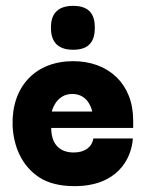

<svg xmlns="http://www.w3.org/2000/svg" viewBox="-20 -626 514 656"><path d="M235 10C379 10 429 -81 434 -153H299C295 -125 271 -105 232 -105C187 -105 155 -130 155 -189H435V-215C435 -340 350 -417 230 -417C101 -417 19 -330 23 -197C26 -128 53 -60 114 -20C145 0 185 10 235 10ZM157 -245C157 -245 170 -305 227 -305C285 -305 295 -245 295 -245ZM230 -456C290 -456 304 -491 304 -532C304 -571 290 -606 230 -606C170 -606 154 -571 154 -532C154 -491 170 -456 230 -456Z"/></svg>

Font: OSH Darker Grotesque Black
Style: Regular
Weight: 900
Designer: Gabriel Lam
Foundry: TypeRant
Version: Version 1.000;Glyphs 3.1.1 (3148)